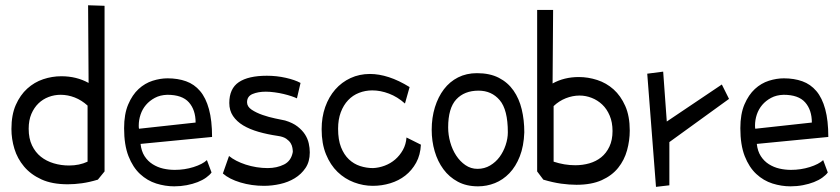

<svg xmlns="http://www.w3.org/2000/svg" viewBox="-20 -687 3190 729"><path d="M377 -665V-36.1L351.6 -4.9Q319.3 4.9 291 8.8Q262.7 12.7 237.3 12.7Q177.7 12.7 137.2 -5.9Q96.7 -24.4 71.3 -54.7Q45.9 -85 34.7 -122.1Q23.4 -159.2 23.4 -197.3Q23.4 -251 40 -288.6Q56.6 -326.2 83.5 -350.6Q110.4 -375 144 -386.2Q177.7 -397.5 212.9 -397.5Q270.5 -397.5 316.4 -372.1L314.5 -667ZM312.5 -286.1Q290 -306.6 263.7 -316.9Q237.3 -327.1 210 -327.1Q186.5 -327.1 164.6 -318.8Q142.6 -310.5 126 -294.4Q109.4 -278.3 99.1 -254.4Q88.9 -230.5 88.9 -198.2Q88.9 -161.1 101.6 -134.8Q114.3 -108.4 135.3 -91.8Q156.2 -75.2 184.1 -66.9Q211.9 -58.6 242.2 -58.6Q281.2 -58.6 312.5 -73.2Z M451.2 -200.2Q451.2 -253.9 466.8 -290.5Q482.4 -327.1 506.3 -349.1Q530.3 -371.1 559.6 -380.4Q588.9 -389.6 616.2 -389.6Q655.3 -389.6 686.5 -378.4Q717.8 -367.2 739.7 -341.3Q761.7 -315.4 773.4 -272.5Q785.2 -229.5 785.2 -167L513.7 -140.6Q516.6 -113.3 528.8 -94.2Q541 -75.2 559.6 -63.5Q578.1 -51.8 599.6 -46.9Q621.1 -42 643.6 -42Q680.7 -42 714.8 -52.7Q749 -63.5 765.6 -79.1L783.2 -32.2Q776.4 -22.5 762.7 -12.7Q749 -2.9 730.5 4.4Q711.9 11.7 689 16.1Q666 20.5 641.6 20.5Q607.4 20.5 573.2 9.8Q539.1 -1 511.7 -26.4Q484.4 -51.8 467.8 -94.2Q451.2 -136.7 451.2 -200.2ZM507.8 -198.2 722.7 -221.7Q722.7 -269.5 697.3 -298.3Q671.9 -327.1 615.2 -327.1Q587.9 -326.2 567.9 -315.4Q547.9 -304.7 534.2 -288.6Q520.5 -272.5 513.7 -252Q506.8 -231.4 506.8 -210Q506.8 -202.1 507.8 -198.2Z M1121.1 -372.1 1107.4 -313.5Q1099.6 -317.4 1086.4 -321.8Q1073.2 -326.2 1057.1 -330.1Q1041 -334 1022.9 -336.4Q1004.9 -338.9 989.3 -338.9Q960 -338.9 939 -330.1Q918 -321.3 918 -298.8Q918 -282.2 935.5 -270.5Q953.1 -258.8 977.1 -250.5Q1001 -242.2 1024.9 -237.3Q1048.8 -232.4 1062.5 -229.5Q1091.8 -220.7 1109.9 -206.5Q1127.9 -192.4 1138.2 -176.3Q1148.4 -160.2 1152.3 -142.6Q1156.2 -125 1156.2 -108.4Q1156.2 -73.2 1140.1 -49.3Q1124 -25.4 1099.1 -10.3Q1074.2 4.9 1043.5 11.7Q1012.7 18.6 982.4 18.6Q935.5 18.6 893.1 5.9Q850.6 -6.8 826.2 -28.3L849.6 -94.7Q861.3 -85 877.4 -76.7Q893.6 -68.4 913.1 -62Q932.6 -55.7 954.1 -52.2Q975.6 -48.8 996.1 -48.8Q1031.2 -48.8 1058.6 -62.5Q1085.9 -76.2 1091.8 -110.4Q1091.8 -116.2 1090.3 -125.5Q1088.9 -134.8 1083.5 -143.6Q1078.1 -152.3 1066.9 -160.2Q1055.7 -168 1035.2 -170.9Q995.1 -176.8 961.4 -186.5Q927.7 -196.3 903.3 -210.9Q878.9 -225.6 864.7 -246.6Q850.6 -267.6 850.6 -295.9Q850.6 -350.6 886.7 -375Q922.9 -399.4 993.2 -399.4Q1030.3 -399.4 1064.9 -391.6Q1099.6 -383.8 1121.1 -372.1Z M1535.2 -356.4 1517.6 -293.9Q1489.3 -319.3 1457 -331.5Q1424.8 -343.8 1393.6 -343.8Q1367.2 -343.8 1343.3 -334.5Q1319.3 -325.2 1301.8 -306.6Q1284.2 -288.1 1273.9 -260.7Q1263.7 -233.4 1263.7 -198.2Q1263.7 -156.2 1274.9 -127.9Q1286.1 -99.6 1304.7 -82Q1323.2 -64.5 1347.2 -56.6Q1371.1 -48.8 1396.5 -48.8Q1418.9 -49.8 1440.9 -58.1Q1462.9 -66.4 1480.5 -81.5Q1498 -96.7 1509.8 -117.7Q1521.5 -138.7 1523.4 -165L1578.1 -137.7Q1576.2 -98.6 1560.1 -69.3Q1543.9 -40 1519 -20.5Q1494.1 -1 1461.9 8.8Q1429.7 18.6 1395.5 18.6Q1359.4 18.6 1324.2 5.4Q1289.1 -7.8 1261.7 -34.2Q1234.4 -60.5 1217.8 -101.1Q1201.2 -141.6 1201.2 -196.3Q1201.2 -242.2 1214.8 -280.8Q1228.5 -319.3 1252.9 -347.2Q1277.3 -375 1311 -390.6Q1344.7 -406.2 1384.8 -406.2Q1418.9 -406.2 1456.5 -394Q1494.1 -381.8 1535.2 -356.4Z M1796.9 -342.8Q1743.2 -342.8 1712.4 -309.6Q1681.6 -276.4 1681.6 -203.1Q1681.6 -174.8 1689.5 -147Q1697.3 -119.1 1711.9 -96.7Q1726.6 -74.2 1747.1 -60.1Q1767.6 -45.9 1793 -45.9Q1819.3 -45.9 1840.8 -58.6Q1862.3 -71.3 1877 -91.3Q1891.6 -111.3 1899.9 -136.2Q1908.2 -161.1 1908.2 -184.6Q1908.2 -270.5 1877.4 -306.6Q1846.7 -342.8 1796.9 -342.8ZM1791 -409.2Q1839.8 -409.2 1874 -391.6Q1908.2 -374 1929.7 -343.3Q1951.2 -312.5 1960.9 -272Q1970.7 -231.4 1970.7 -184.6Q1968.8 -131.8 1953.6 -93.3Q1938.5 -54.7 1914.1 -29.3Q1889.6 -3.9 1858.9 8.3Q1828.1 20.5 1794.9 20.5Q1751 20.5 1718.3 2.9Q1685.5 -14.6 1663.6 -44.4Q1641.6 -74.2 1630.4 -112.8Q1619.1 -151.4 1619.1 -194.3Q1619.1 -240.2 1631.3 -279.8Q1643.6 -319.3 1665.5 -348.1Q1687.5 -377 1719.2 -393.1Q1751 -409.2 1791 -409.2Z M2019.5 -36.1V-649.4H2080.1L2078.1 -370.1Q2122.1 -394.5 2177.7 -394.5Q2212.9 -394.5 2247.6 -383.3Q2282.2 -372.1 2309.6 -347.7Q2336.9 -323.2 2354 -284.7Q2371.1 -246.1 2371.1 -191.4Q2371.1 -153.3 2360.8 -116.2Q2350.6 -79.1 2327.1 -49.8Q2303.7 -20.5 2264.6 -2.9Q2225.6 14.6 2168.9 14.6Q2141.6 14.6 2110.4 10.3Q2079.1 5.9 2043 -4.9ZM2082 -284.2V-73.2Q2123 -59.6 2164.1 -59.6Q2192.4 -59.6 2217.8 -66.9Q2243.2 -74.2 2262.7 -89.8Q2282.2 -105.5 2293.9 -130.4Q2305.7 -155.3 2305.7 -189.5Q2305.7 -222.7 2294.9 -248Q2284.2 -273.4 2266.6 -290Q2249 -306.6 2226.6 -315.4Q2204.1 -324.2 2180.7 -324.2Q2154.3 -324.2 2128.4 -314Q2102.5 -303.7 2082 -284.2Z M2470.7 22.5 2437.5 -407.2 2498 -415 2511.7 -225.6 2720.7 -366.2 2748 -311.5 2521.5 -147.5V16.6Z M2791 -200.2Q2791 -253.9 2806.6 -290.5Q2822.3 -327.1 2846.2 -349.1Q2870.1 -371.1 2899.4 -380.4Q2928.7 -389.6 2956.1 -389.6Q2995.1 -389.6 3026.4 -378.4Q3057.6 -367.2 3079.6 -341.3Q3101.6 -315.4 3113.3 -272.5Q3125 -229.5 3125 -167L2853.5 -140.6Q2856.4 -113.3 2868.7 -94.2Q2880.9 -75.2 2899.4 -63.5Q2918 -51.8 2939.5 -46.9Q2960.9 -42 2983.4 -42Q3020.5 -42 3054.7 -52.7Q3088.9 -63.5 3105.5 -79.1L3123 -32.2Q3116.2 -22.5 3102.5 -12.7Q3088.9 -2.9 3070.3 4.4Q3051.8 11.7 3028.8 16.1Q3005.9 20.5 2981.4 20.5Q2947.3 20.5 2913.1 9.8Q2878.9 -1 2851.6 -26.4Q2824.2 -51.8 2807.6 -94.2Q2791 -136.7 2791 -200.2ZM2847.7 -198.2 3062.5 -221.7Q3062.5 -269.5 3037.1 -298.3Q3011.7 -327.1 2955.1 -327.1Q2927.7 -326.2 2907.7 -315.4Q2887.7 -304.7 2874 -288.6Q2860.4 -272.5 2853.5 -252Q2846.7 -231.4 2846.7 -210Q2846.7 -202.1 2847.7 -198.2Z"/></svg>

Font: Poor Story
Style: Regular
Weight: 400
Designer: YoonDesign Inc.
Foundry: YoonDesign Inc.
Version: Version 3.00